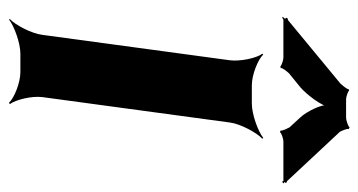

<svg xmlns="http://www.w3.org/2000/svg" viewBox="-210 -582 817 438"><g transform="rotate(90 199.0 -362.5)"><path d="M201 -50 259 -478C262 -502 282 -539 296 -552L294 -554C279 -542 240 -528 216 -528H174C150 -528 115 -542 104 -554L102 -552C112 -539 120 -502 117 -478L59 -50C56 -26 37 11 23 24L24 26C39 14 78 0 102 0H144C168 0 203 14 214 26L217 24C207 11 198 -26 201 -50ZM393 -608 280 -729C278 -733 272 -746 274 -749L270 -751C267 -747 253 -743 248 -743H206C201 -743 188 -747 186 -750L183 -749C184 -746 173 -733 170 -730L26 -611C25 -610 23 -610 22 -610L20 -607C20 -606 22 -605 22 -604C22 -602 19 -600 18 -599L20 -597C21 -598 23 -600 25 -600H111C116 -600 129 -596 131 -593L135 -594C133 -597 144 -610 147 -613L179 -639C196 -654 221 -687 223 -703H219C217 -687 234 -653 247 -639L270 -614C272 -610 279 -597 277 -594L281 -592C283 -596 297 -600 302 -600H392C393 -600 393 -598 394 -597L398 -600C397 -601 395 -602 395 -603C395 -604 396 -604 397 -605L395 -608Z"/></g></svg>

Font: Asimov
Style: EdgeWideIt
Weight: 500
Designer: Google
Version: Version 2.000980: 2014